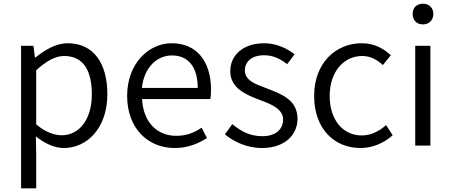

<svg xmlns="http://www.w3.org/2000/svg" viewBox="-20 -788 2442 1039"><path d="M94 231H176V45L174 -50C224 -10 276 13 326 13C450 13 561 -94 561 -278C561 -445 487 -554 346 -554C282 -554 222 -517 172 -477H169L161 -540H94ZM314 -56C277 -56 227 -71 176 -115V-408C231 -458 280 -485 327 -485C435 -485 477 -401 477 -277C477 -141 408 -56 314 -56Z M925 13C999 13 1054 -12 1100 -41L1071 -97C1030 -69 988 -53 934 -53C826 -53 754 -132 749 -252H1118C1121 -266 1122 -283 1122 -301C1122 -457 1044 -554 909 -554C785 -554 668 -445 668 -269C668 -92 782 13 925 13ZM748 -312C759 -423 830 -488 910 -488C998 -488 1050 -427 1050 -312Z M1397 13C1522 13 1590 -59 1590 -145C1590 -248 1503 -279 1423 -310C1361 -333 1305 -353 1305 -407C1305 -451 1338 -489 1410 -489C1460 -489 1498 -468 1534 -441L1574 -494C1533 -527 1474 -554 1410 -554C1293 -554 1226 -487 1226 -403C1226 -311 1310 -276 1386 -247C1446 -225 1512 -199 1512 -141C1512 -91 1475 -51 1400 -51C1332 -51 1284 -78 1237 -116L1197 -61C1247 -19 1320 13 1397 13Z M1931 13C1996 13 2058 -14 2105 -56L2069 -111C2035 -80 1989 -55 1938 -55C1834 -55 1764 -141 1764 -269C1764 -398 1839 -485 1940 -485C1985 -485 2020 -465 2052 -436L2095 -489C2057 -524 2008 -554 1937 -554C1800 -554 1680 -450 1680 -269C1680 -91 1789 13 1931 13Z M2227 0H2309V-540H2227ZM2269 -656C2301 -656 2325 -678 2325 -713C2325 -746 2301 -768 2269 -768C2235 -768 2213 -746 2213 -713C2213 -678 2235 -656 2269 -656Z"/></svg>

Font: Noto Sans CJK HK DemiLight
Style: Regular
Weight: 350
Designer: Ryoko NISHIZUKA 西塚涼子 (kana, bopomofo & ideographs); Paul D. Hunt (Latin, Greek & Cyrillic); Sandoll Communications 산돌커뮤니
Foundry: Adobe
Version: Version 2.004;hotconv 1.0.118;makeotfexe 2.5.65603